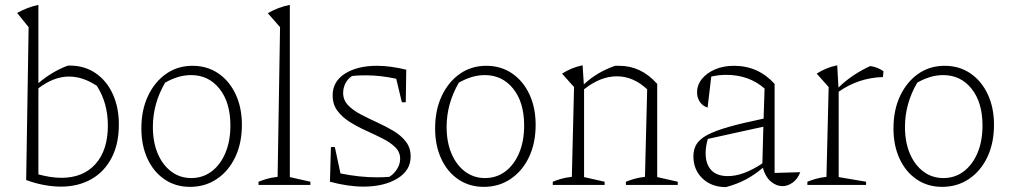

<svg xmlns="http://www.w3.org/2000/svg" viewBox="-20 -756 4130 785"><path d="M87 -20 97 -645 50 -703Q93 -727 137 -736V-416Q165 -440 194.5 -457.5Q224 -475 255 -487Q259 -488 264 -488Q326 -488 371.5 -456.5Q417 -425 441.5 -370.5Q466 -316 466 -247Q466 -168 436.5 -111Q407 -54 353.5 -23.5Q300 7 229 7Q197 7 161 0.5Q125 -6 87 -20ZM262 -443Q200 -443 137 -395V-43Q189 -29 231 -29Q320 -29 370.5 -85.5Q421 -142 421 -243Q421 -335 376 -405Q319 -443 262 -443Z M757 8Q698 8 653 -22.5Q608 -53 583 -107Q558 -161 558 -231Q558 -306 585 -363.5Q612 -421 659 -454Q706 -487 767 -487Q827 -487 872.5 -456Q918 -425 943.5 -370.5Q969 -316 969 -246Q969 -171 942 -114Q915 -57 867 -24.5Q819 8 757 8ZM762 -28Q809 -28 845 -55Q881 -82 901.5 -130.5Q922 -179 922 -243Q922 -337 877.5 -393Q833 -449 761 -449Q709 -449 655 -418Q605 -332 605 -237Q605 -175 625 -128Q645 -81 680.5 -54.5Q716 -28 762 -28Z M1037 0V-13Q1052 -19 1070.5 -24.5Q1089 -30 1115 -33L1125 -645L1075 -702Q1118 -727 1165 -736V-32L1249 -13V0Z M1329 -13 1333 -155H1349L1372 -47Q1449 -31 1522 -31Q1547 -31 1572 -33Q1591 -45 1603.5 -65Q1616 -85 1616 -107Q1616 -134 1596.5 -153.5Q1577 -173 1545.5 -189Q1514 -205 1478.5 -221Q1443 -237 1411.5 -256.5Q1380 -276 1360 -302.5Q1340 -329 1340 -366Q1340 -423 1390.5 -455Q1441 -487 1521 -487Q1548 -487 1578.5 -483Q1609 -479 1641 -471L1639 -338H1623L1600 -434Q1535 -448 1477 -448Q1463 -448 1448.5 -447.5Q1434 -447 1419 -445Q1402 -434 1392.5 -415.5Q1383 -397 1383 -376Q1383 -347 1403 -326Q1423 -305 1454.5 -288.5Q1486 -272 1521 -256Q1556 -240 1587.5 -221.5Q1619 -203 1639 -177.5Q1659 -152 1659 -116Q1659 -59 1604.5 -26Q1550 7 1466 7Q1435 7 1400.5 2Q1366 -3 1329 -13Z M1958 8Q1899 8 1854 -22.5Q1809 -53 1784 -107Q1759 -161 1759 -231Q1759 -306 1786 -363.5Q1813 -421 1860 -454Q1907 -487 1968 -487Q2028 -487 2073.5 -456Q2119 -425 2144.5 -370.5Q2170 -316 2170 -246Q2170 -171 2143 -114Q2116 -57 2068 -24.5Q2020 8 1958 8ZM1963 -28Q2010 -28 2046 -55Q2082 -82 2102.5 -130.5Q2123 -179 2123 -243Q2123 -337 2078.5 -393Q2034 -449 1962 -449Q1910 -449 1856 -418Q1806 -332 1806 -237Q1806 -175 1826 -128Q1846 -81 1881.5 -54.5Q1917 -28 1963 -28Z M2240 0V-13Q2255 -19 2273 -24.5Q2291 -30 2318 -33L2327 -400L2278 -455Q2317 -480 2362 -489L2367 -411Q2396 -438 2428 -456.5Q2460 -475 2495 -487Q2503 -487 2512 -487Q2556 -487 2594.5 -469Q2633 -451 2667 -413V-32L2751 -13V0H2539V-13Q2554 -19 2572.5 -24.5Q2591 -30 2617 -33L2626 -391Q2569 -444 2502 -444Q2435 -444 2368 -391V-32L2452 -13V0Z M2948 9Q2889 9 2852 -26.5Q2815 -62 2815 -117Q2815 -145 2827.5 -166Q2840 -187 2871.5 -204Q2903 -221 2959 -237Q3015 -253 3102 -271L3106 -394Q3042 -450 2949 -450Q2920 -450 2888 -443L2873 -316Q2852 -323 2841 -340Q2830 -357 2830 -378Q2830 -409 2850 -433.5Q2870 -458 2904 -472.5Q2938 -487 2981 -487Q3080 -487 3147 -413V-49L3252 -52Q3241 -24 3221 -9.5Q3201 5 3179 5Q3154 5 3131.5 -14Q3109 -33 3099 -70Q3065 -41 3029 -22Q2993 -3 2948 9ZM2865 -129Q2865 -85 2888 -60.5Q2911 -36 2956 -36Q3019 -36 3097 -88L3101 -238L2874 -188Q2865 -158 2865 -129Z M3281 0V-13Q3296 -19 3314.5 -24.5Q3333 -30 3359 -33L3368 -400L3319 -455Q3358 -480 3403 -489L3408 -398Q3438 -427 3470.5 -448.5Q3503 -470 3538 -486Q3567 -482 3592 -465L3590 -441Q3490 -438 3409 -381V-32L3521 -13V0Z M3832 8Q3773 8 3728 -22.5Q3683 -53 3658 -107Q3633 -161 3633 -231Q3633 -306 3660 -363.5Q3687 -421 3734 -454Q3781 -487 3842 -487Q3902 -487 3947.5 -456Q3993 -425 4018.5 -370.5Q4044 -316 4044 -246Q4044 -171 4017 -114Q3990 -57 3942 -24.5Q3894 8 3832 8ZM3837 -28Q3884 -28 3920 -55Q3956 -82 3976.5 -130.5Q3997 -179 3997 -243Q3997 -337 3952.5 -393Q3908 -449 3836 -449Q3784 -449 3730 -418Q3680 -332 3680 -237Q3680 -175 3700 -128Q3720 -81 3755.5 -54.5Q3791 -28 3837 -28Z"/></svg>

Font: Piazzolla ExtraLight
Style: Regular
Weight: 200
Designer: Juan Pablo del Peral
Foundry: Huerta Tipografica
Version: Version 1.330